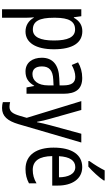

<svg xmlns="http://www.w3.org/2000/svg" viewBox="398 -1204 1046 1882"><g transform="rotate(90 921.0 -263.0)"><path d="M286 -547C226 -547 184 -518 154 -464H149L139 -537H71V240H154V6C154 -16 152 -44 150 -71H154C181 -22 228 10 289 10C398 10 463 -90 463 -269C463 -454 398 -547 286 -547ZM269 -476C345 -476 377 -403 377 -269C377 -134 343 -62 270 -62C187 -62 154 -128 154 -266V-285C155 -415 189 -476 269 -476Z M744 -546C687 -546 634 -531 591 -505L617 -443C657 -465 695 -478 733 -478C790 -478 817 -443 817 -359V-324L747 -321C615 -316 546 -256 546 -150C546 -58 593 10 680 10C747 10 787 -18 820 -75H823L837 0H899V-363C899 -483 853 -546 744 -546ZM760 -262 817 -265V-213C817 -113 772 -58 706 -58C660 -58 631 -87 631 -151C631 -220 668 -258 760 -262Z M971 -537 1135 -2 1115 67C1094 138 1072 167 1026 167C1011 167 994 164 981 161V232C999 237 1017 240 1038 240C1120 240 1165 186 1197 79L1377 -537H1291L1208 -233C1195 -185 1184 -139 1178 -103H1174C1167 -146 1156 -190 1144 -232L1058 -537Z M1749 -757V-766H1650C1628 -721 1594 -666 1559 -617V-606H1613C1655 -642 1724 -716 1749 -757ZM1618 -546C1496 -546 1427 -445 1427 -265C1427 -102 1495 10 1637 10C1691 10 1734 -1 1777 -24V-98C1733 -72 1692 -61 1645 -61C1557 -61 1512 -125 1510 -252H1799V-308C1799 -444 1736 -546 1618 -546ZM1618 -478C1687 -478 1717 -407 1718 -318H1511C1517 -425 1554 -478 1618 -478Z"/></g></svg>

Font: Noto Sans Ethiopic Condensed
Style: Regular
Weight: 400
Width: 3
Designer: Monotype Design Team
Foundry: Monotype Imaging Inc.
Version: Version 2.102